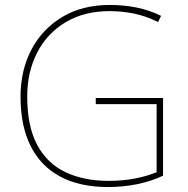

<svg xmlns="http://www.w3.org/2000/svg" viewBox="-20 -746 760 776"><path d="M367 -350H639V-36Q591 -13 533.5 -1.5Q476 10 417 10Q302 10 223 -32.5Q144 -75 103.5 -156.5Q63 -238 63 -355Q63 -461 106.5 -544.5Q150 -628 231 -677Q312 -726 424 -726Q481 -726 532.5 -715.5Q584 -705 631 -682L619 -657Q568 -682 519.5 -691.5Q471 -701 423 -701Q320 -701 245 -656Q170 -611 130 -533Q90 -455 90 -356Q90 -235 130.5 -160Q171 -85 245 -50Q319 -15 419 -15Q477 -15 525.5 -24.5Q574 -34 613 -50V-325H367Z"/></svg>

Font: Noto Sans Thai Thin
Style: Regular
Weight: 250
Designer: Monotype Design Team
Foundry: Monotype Imaging Inc.
Version: Version 2.001